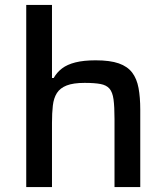

<svg xmlns="http://www.w3.org/2000/svg" viewBox="-20 -763 680 783"><path d="M87 0V-743H192V-445H199Q212 -468 233 -484Q254 -500 287.5 -508.5Q321 -517 370 -517Q429 -517 464.5 -504.5Q500 -492 519 -467Q538 -442 545 -404Q552 -366 552 -316V0H447V-277Q447 -328 443 -357.5Q439 -387 426.5 -401.5Q414 -416 389.5 -420.5Q365 -425 325 -425Q279 -425 252 -414.5Q225 -404 212 -383.5Q199 -363 195.5 -332.5Q192 -302 192 -262V0Z"/></svg>

Font: Saira SemiExpanded Medium
Style: Regular
Weight: 500
Width: 6
Designer: Hector Gatti with collaboration of the Omnibus-Type team
Foundry: Omnibus-Type
Version: Version 1.101